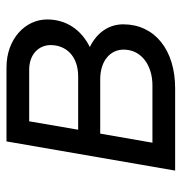

<svg xmlns="http://www.w3.org/2000/svg" viewBox="-4 -556 560 592"><g transform="rotate(-90 276.0 -260.0)"><path d="M46 0H300C418 0 497 -63 497 -160C497 -204 472 -241 427 -263C481 -290 512 -336 512 -395C512 -461 453 -520 364 -520H136ZM132 -70 160 -231H327C387 -231 419 -198 419 -159C419 -102 368 -70 309 -70ZM172 -299 198 -450H357C406 -450 433 -419 433 -384C433 -338 401 -299 336 -299Z"/></g></svg>

Font: Fixel Display
Style: Italic
Weight: 400
Italic angle: -10°
Designer: AlfaBravo + MacPaw
Foundry: Kyrylo Tkachov, Marchela Mozhyna, Serhii Makarenko, Maria Weinstein, Zakhar Kryvoshyya
Version: Version 1.210;Glyphs 3.2 (3217)